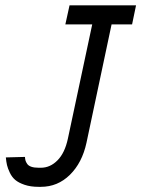

<svg xmlns="http://www.w3.org/2000/svg" viewBox="-20 -704 541 736"><path d="M501.5 -683.6 486.3 -610.4H407.7L311.5 -156.7Q294.9 -80.1 248 -33.9Q201.2 12.2 136.7 12.2H127.9Q97.2 12.2 74.2 4.4Q51.3 -3.4 38.6 -14.2Q25.9 -24.9 17.8 -41.7Q9.8 -58.6 6.8 -71.3Q3.9 -84 2.4 -100.6L75.7 -102.5Q76.2 -93.8 77.9 -88.1Q79.6 -82.5 84.5 -75.4Q89.4 -68.4 100.3 -64.7Q111.3 -61 127.9 -61H136.7Q172.4 -61 200.4 -89.4Q228.5 -117.7 240.2 -172.4L333.5 -610.4H230.5L246.6 -683.6Z"/></svg>

Font: Anka/Coder Narrow
Style: Italic
Weight: 400
Width: 3
Italic angle: -12°
Monospace: yes
Version: Version 001.100